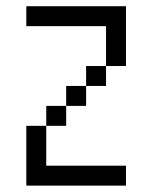

<svg xmlns="http://www.w3.org/2000/svg" viewBox="-20 -582 478 602"><path d="M62.5 -187.5H125V-62.5H375V0H62.5ZM125 -187.5V-250H187.5V-187.5ZM187.5 -250V-312.5H250V-250ZM250 -312.5V-375H312.5V-312.5ZM62.5 -562.5H375V-375H312.5V-500H62.5Z"/></svg>

Font: Pixel Operator
Style: Regular
Weight: 400
Designer: Jayvee Enaguas (HarvettFox96)
Version: 2016.04.25